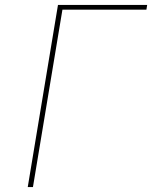

<svg xmlns="http://www.w3.org/2000/svg" viewBox="-20 -755 640 775"><path d="M92 0 214 -735H574L571 -716H232L113 0Z"/></svg>

Font: Iosevka SS04 Thin Extended
Style: Italic
Weight: 100
Width: 7
Italic angle: -9°
Monospace: yes
Designer: Belleve Invis
Foundry: Belleve Invis
Version: Version 19.0.0; ttfautohint (v1.8.4)